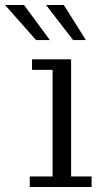

<svg xmlns="http://www.w3.org/2000/svg" viewBox="-73 -747 422 767"><path d="M71 -587 -53 -727H23L126 -587ZM219 -587 111 -727H182L270 -587ZM46 0V-42H137V-468H55V-510H211V-42H293V0Z"/></svg>

Font: Montagu Slab 16pt Light
Style: Regular
Weight: 300
Designer: Florian Karsten
Foundry: Florian Karsten
Version: Version 1.000; ttfautohint (v1.8.3)